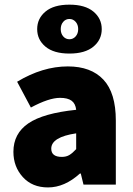

<svg xmlns="http://www.w3.org/2000/svg" viewBox="-20 -800 576 832"><path d="M38.1 -142.1Q38.1 -221.2 102.8 -265.4Q167.5 -309.6 310.1 -324.2Q307.1 -351.1 290.3 -363.5Q273.4 -376 240.2 -376Q191.9 -376 113.8 -334L54.2 -445.8Q164.6 -512.2 273.9 -512.2Q374.5 -512.2 428.2 -454.8Q481.9 -397.5 481.9 -277.8V0H341.8L330.1 -47.9H326.2Q259.8 12.2 188 12.2Q119.6 12.2 78.9 -32.7Q38.1 -77.6 38.1 -142.1ZM177 -597.9Q141.1 -627.9 141.1 -673.8Q141.1 -719.7 177 -749.8Q212.9 -779.8 280.8 -779.8Q348.6 -779.8 384.8 -749.8Q420.9 -719.7 420.9 -673.8Q420.9 -627.9 384.8 -597.9Q348.6 -567.9 280.8 -567.9Q212.9 -567.9 177 -597.9ZM202.1 -155.8Q202.1 -120.1 248 -120.1Q267.1 -120.1 280.8 -128.4Q294.4 -136.7 310.1 -153.8V-222.2Q202.1 -206.1 202.1 -155.8ZM253.9 -705.3Q243.2 -692.9 243.2 -673.8Q243.2 -654.8 253.9 -642.3Q264.6 -629.9 280.8 -629.9Q296.9 -629.9 307.9 -642.3Q318.8 -654.8 318.8 -673.8Q318.8 -692.9 307.9 -705.3Q296.9 -717.8 280.8 -717.8Q264.6 -717.8 253.9 -705.3Z"/></svg>

Font: Source Sans Pro Black
Style: Regular
Weight: 900
Designer: Paul D. Hunt
Foundry: Adobe Systems Incorporated
Version: Version 2.020;PS 2.0;hotconv 1.0.86;makeotf.lib2.5.63406